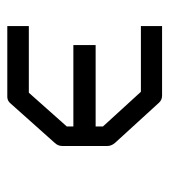

<svg xmlns="http://www.w3.org/2000/svg" viewBox="11 -526 464 526"><g transform="rotate(90 243.0 -263.0)"><path d="M51.5 -51V-110H234L326.5 -214V-232H103.5V-293H326.5V-313L231.5 -417H51.5V-475H242Q253.5 -475 261 -467L371.5 -346Q380 -336 380 -325V-202Q380 -190 371.5 -181L263.5 -60Q256 -51 245.5 -51Z"/></g></svg>

Font: 3270 Nerd Font Mono SemCond
Style: Regular
Weight: 400
Monospace: yes
Version: Version 3.0.1;Nerd Fonts 3.1.1